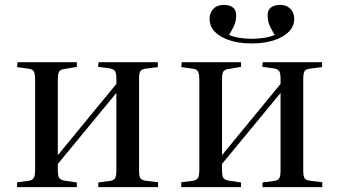

<svg xmlns="http://www.w3.org/2000/svg" viewBox="-20 -767 1386 787"><path d="M50 0V-20L98 -26Q114 -29 119 -38.5Q124 -48 124 -74V-438Q124 -463 119 -473Q114 -483 99 -485L50 -492L52 -512H295V-493L243 -484Q227 -482 222 -473Q217 -464 217 -440V-131L457 -423V-444Q457 -467 451.5 -475.5Q446 -484 428 -487L382 -493L384 -512H627V-492L580 -486Q561 -484 555.5 -475.5Q550 -467 550 -443V-67Q550 -45 555.5 -36.5Q561 -28 579 -26L628 -20V0H383V-19L428 -25Q446 -27 451.5 -36Q457 -45 457 -68V-386L217 -95V-70Q217 -47 222 -38.5Q227 -30 242 -27L295 -19V0Z M723 0V-20L771 -26Q787 -29 792 -38.5Q797 -48 797 -74V-438Q797 -463 792 -473Q787 -483 772 -485L723 -492L725 -512H968V-493L916 -484Q900 -482 895 -473Q890 -464 890 -440V-131L1130 -423V-444Q1130 -467 1124.5 -475.5Q1119 -484 1101 -487L1055 -493L1057 -512H1300V-492L1253 -486Q1234 -484 1228.5 -475.5Q1223 -467 1223 -443V-67Q1223 -45 1228.5 -36.5Q1234 -28 1252 -26L1301 -20V0H1056V-19L1101 -25Q1119 -27 1124.5 -36Q1130 -45 1130 -68V-386L890 -95V-70Q890 -47 895 -38.5Q900 -30 915 -27L968 -19V0ZM1012 -589Q936 -589 887.5 -616.5Q839 -644 839 -690Q839 -714 854.5 -730.5Q870 -747 897 -747Q921 -747 934.5 -736.5Q948 -726 948 -706Q948 -679 939 -660.5Q930 -642 919 -624Q936 -616 961 -612Q986 -608 1012 -608Q1038 -608 1063.5 -612Q1089 -616 1106 -624Q1095 -642 1086 -660.5Q1077 -679 1077 -706Q1077 -726 1091 -736.5Q1105 -747 1128 -747Q1146 -747 1159 -739.5Q1172 -732 1179 -719Q1186 -706 1186 -690Q1186 -659 1163.5 -636.5Q1141 -614 1102 -601.5Q1063 -589 1012 -589Z"/></svg>

Font: Literata 60pt
Style: Regular
Weight: 400
Designer: Latin by Veronika Burian and Jose Scaglione. Greek by Irene Vlachou. Cyrillic by Vera Evstafieva.
Foundry: TypeTogether
Version: Version 3.002